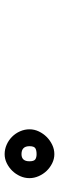

<svg xmlns="http://www.w3.org/2000/svg" viewBox="273 -1039 259 845"><g transform="rotate(-90 402.5 -616.5)"><path d="M146.5 -725.6Q168 -725.6 188 -716.8Q208 -708 223.1 -692.9Q238.3 -677.7 247.1 -657.7Q255.9 -637.7 255.9 -616.2Q255.9 -594.7 246.6 -575.2Q237.3 -555.7 222.2 -540.5Q207 -525.4 187.5 -516.1Q168 -506.8 146.5 -506.8Q126 -506.8 106.9 -516.1Q87.9 -525.4 73.2 -540.5Q58.6 -555.7 49.8 -575.7Q41 -595.7 41 -616.2Q41 -637.7 49.8 -657.2Q58.6 -676.8 73.2 -691.9Q87.9 -707 106.9 -716.3Q126 -725.6 146.5 -725.6ZM146.5 -651.4Q115.2 -651.4 115.2 -616.2Q115.2 -596.7 123.5 -590.8Q131.8 -585 146.5 -585Q164.1 -585 172.9 -590.8Q181.6 -596.7 181.6 -616.2Q181.6 -651.4 146.5 -651.4Z"/></g></svg>

Font: Poor Story
Style: Regular
Weight: 400
Designer: YoonDesign Inc.
Foundry: YoonDesign Inc.
Version: Version 3.00